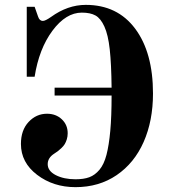

<svg xmlns="http://www.w3.org/2000/svg" viewBox="-20 -750 708 788"><path d="M122.1 -435.1H89.8V-722.2H122.1L136.2 -682.1Q142.1 -664.1 155.8 -664.1Q166 -664.1 189 -680.2Q257.8 -730 332 -730Q461.9 -730 534.9 -632.1Q607.9 -534.2 607.9 -366.2Q607.9 -254.4 569.6 -167.5Q531.2 -80.6 458.7 -31.2Q386.2 18.1 290 18.1Q198.7 18.1 132.3 -32.5Q65.9 -83 65.9 -159.2Q65.9 -215.8 97.4 -249.5Q128.9 -283.2 172.9 -283.2Q209.5 -283.2 233.6 -260.5Q257.8 -237.8 257.8 -203.1Q257.8 -189.9 254.2 -178.2Q250.5 -166.5 245.6 -158.4Q240.7 -150.4 231.9 -142.1Q223.1 -133.8 217.5 -129.6Q211.9 -125.5 202.1 -119.1Q175.8 -102.1 175.8 -76.2Q175.8 -48.3 209 -31.2Q242.2 -14.2 290 -14.2Q323.7 -14.2 346.7 -22.7Q369.6 -31.2 388.2 -53.2Q406.7 -75.2 417 -114.5Q427.2 -153.8 432.6 -212.9Q438 -272 438 -357.9H204.1V-390.1H438Q437 -487.3 430.4 -547.4Q423.8 -607.4 408.4 -641.1Q393.1 -674.8 371.8 -686.5Q350.6 -698.2 315.9 -698.2Q250.5 -698.2 195.3 -624Q140.1 -549.8 122.1 -435.1Z"/></svg>

Font: Flanker Steampunk
Style: Bold
Weight: 700
Designer: Alexey Kryukov, Leonardo Di Lena
Foundry: Alexey Kryukov, Leonardo Di Lena
Version: 1.210